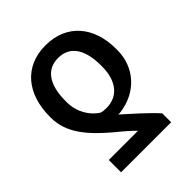

<svg xmlns="http://www.w3.org/2000/svg" viewBox="-204 -678 986 986"><g transform="rotate(-45 289.0 -185.0)"><path d="M466.6 183.2V118.6C424.4 71 355.5 10.7 302.6 -36.6C309.7 -36.6 311.8 -36.6 320 -37.6C450.3 -55 533.4 -152 533.4 -274.1V-284.1C533.4 -443.2 443.5 -552.6 289.1 -552.6C134.6 -552.6 46.2 -440.7 46.2 -278.4V-268.5C46.2 -159.4 118.6 -75.6 221.9 11.4C256 38.7 302.6 79.2 315 93.8H103V183.2ZM160.2 -268.5V-278.4C160.2 -382.8 197.4 -460.9 289.1 -460.9C383.2 -460.9 418.3 -381.4 418.3 -278.4V-268.5C418.3 -179.7 377.8 -103 282.7 -103C267.8 -103 256.4 -104 245 -108C201 -135.7 160.2 -192.8 160.2 -268.5Z"/></g></svg>

Font: Magic Ui Pro Medium
Style: Regular
Weight: 500
Designer: Stefan Endress, Andreas Faust
Version: Version 1.000;FEAKit 1.0